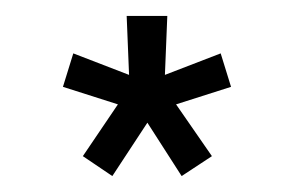

<svg xmlns="http://www.w3.org/2000/svg" viewBox="-20 -734 369 241"><path d="M84 -538 121 -513 165 -580 208 -513 246 -538 201 -603 270 -625 257 -667 187 -640 190 -714H139L142 -640L72 -667L59 -625L128 -603Z"/></svg>

Font: FIGSv2-sans-serif Medium
Style: Regular
Weight: 500
Designer: Matt McInerney, Pablo Impallari, Rodrigo Fuenzalida,Mirko Velimirovic
Foundry: Matt McInerney, Pablo Impallari, Rodrigo Fuenzalida
Version: Version 4.021;hotconv 1.0.109;makeotfexe 2.5.65596